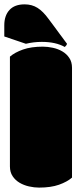

<svg xmlns="http://www.w3.org/2000/svg" viewBox="-30 -853 367 882"><path d="M83 -833Q116.7 -833 142.3 -816.9Q168 -800.8 193.4 -765.6Q193.8 -765.1 198.5 -758.8Q203.1 -752.4 212.4 -740.2Q230 -715.3 237.3 -706.5Q240.7 -701.7 244.6 -696.5Q248.5 -691.4 252.9 -685.5Q261.2 -673.8 267.6 -665.5Q273.9 -657.2 277.8 -651.9Q275.9 -644 267.6 -637.2Q226.1 -660.6 162.1 -660.6Q125 -660.6 88.9 -651.9L-10.3 -685.5V-736.8Q-10.3 -781.2 13.4 -807.1Q37.1 -833 83 -833ZM300.8 -37.1Q278.3 -17.6 241 -4.4Q203.6 8.8 149.4 8.8Q127 8.8 103.3 3.4Q79.6 -2 60.1 -13.4Q40.5 -24.9 28.1 -43.5Q15.6 -62 15.6 -88.4V-592.8Q38.1 -612.3 75.7 -625.5Q113.3 -638.7 166.5 -638.7Q189 -638.7 212.9 -633.5Q236.8 -628.4 256.3 -616.9Q275.9 -605.5 288.3 -586.9Q300.8 -568.4 300.8 -541.5Z"/></svg>

Font: Modak sl
Style: Regular
Weight: 400
Designer: Sarang Kulkarni, Maithili Shingre, Noopur Datye
Foundry: Ek Type
Version: Version 1.036;PS Version 1.000;hotconv 1.0.79;makeotf.lib2.5